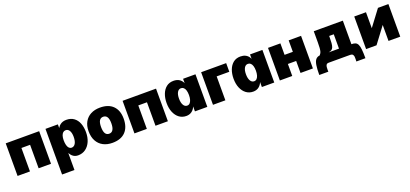

<svg xmlns="http://www.w3.org/2000/svg" viewBox="31 -1544 5904 2768"><g transform="rotate(-20 2983.0 -160.0)"><path d="M53 -500H566V0H376V-360H243V0H53Z M663 -500H853V200H663ZM976 20Q925 20 889.5 -12.5Q854 -45 835 -107Q816 -169 816 -255Q816 -342 835 -401Q854 -460 892.5 -490Q931 -520 988 -520Q1057 -520 1103.5 -486Q1150 -452 1173 -392.5Q1196 -333 1196 -255Q1196 -177 1169.5 -115Q1143 -53 1093.5 -16.5Q1044 20 976 20ZM925 -116Q963 -116 984.5 -152.5Q1006 -189 1006 -254Q1006 -314 985.5 -348.5Q965 -383 929 -383Q905 -383 888 -367.5Q871 -352 862 -323.5Q853 -295 853 -255Q853 -212 861.5 -180.5Q870 -149 886.5 -132.5Q903 -116 925 -116Z M1504 20Q1423 20 1362.5 -12Q1302 -44 1268.5 -105.5Q1235 -167 1235 -255Q1235 -338 1268.5 -397.5Q1302 -457 1362.5 -488.5Q1423 -520 1504 -520Q1634 -520 1703.5 -450Q1773 -380 1773 -255Q1773 -123 1704 -51.5Q1635 20 1504 20ZM1504 -120Q1543 -120 1563 -153Q1583 -186 1583 -252Q1583 -317 1563 -348.5Q1543 -380 1504 -380Q1464 -380 1444.5 -348Q1425 -316 1425 -251Q1425 -185 1444.5 -152.5Q1464 -120 1504 -120Z M1846 -500H2359V0H2169V-360H2036V0H1846Z M2636 20Q2575 20 2529 -14Q2483 -48 2457 -109.5Q2431 -171 2431 -252Q2431 -327 2454 -387.5Q2477 -448 2521.5 -484Q2566 -520 2632 -520Q2720 -520 2763 -454.5Q2806 -389 2806 -258Q2806 -126 2763 -53Q2720 20 2636 20ZM2699 -116Q2723 -116 2739.5 -132.5Q2756 -149 2765 -179.5Q2774 -210 2774 -251Q2774 -293 2765 -322.5Q2756 -352 2739 -367.5Q2722 -383 2698 -383Q2662 -383 2641.5 -348Q2621 -313 2621 -251Q2621 -188 2642 -152Q2663 -116 2699 -116ZM2774 0V-500H2964V0Z M3051 -500H3435V-367H3241V0H3051Z M3663 20Q3602 20 3556 -14Q3510 -48 3484 -109.5Q3458 -171 3458 -252Q3458 -327 3481 -387.5Q3504 -448 3548.5 -484Q3593 -520 3659 -520Q3747 -520 3790 -454.5Q3833 -389 3833 -258Q3833 -126 3790 -53Q3747 20 3663 20ZM3726 -116Q3750 -116 3766.5 -132.5Q3783 -149 3792 -179.5Q3801 -210 3801 -251Q3801 -293 3792 -322.5Q3783 -352 3766 -367.5Q3749 -383 3725 -383Q3689 -383 3668.5 -348Q3648 -313 3648 -251Q3648 -188 3669 -152Q3690 -116 3726 -116ZM3801 0V-500H3991V0Z M4077 -500H4267V-324H4394V-500H4584V0H4394V-184H4267V0H4077Z M4638 120Q4638 27 4647 -29Q4656 -85 4678 -111.5Q4700 -138 4740 -143Q4749 -154 4756.5 -165Q4764 -176 4769 -194.5Q4774 -213 4776.5 -245Q4779 -277 4779 -328V-500H5225V-139Q5263 -139 5286.5 -128.5Q5310 -118 5323 -90Q5336 -62 5341 -11.5Q5346 39 5346 120H5207Q5207 106 5208.5 85.5Q5210 65 5207.5 45.5Q5205 26 5193.5 13Q5182 0 5155 0H4823Q4801 0 4791 13.5Q4781 27 4778.5 47.5Q4776 68 4776.5 88Q4777 108 4777 120ZM5035 -140V-360H4965Q4965 -294 4961.5 -253Q4958 -212 4948.5 -189Q4939 -166 4921.5 -155.5Q4904 -145 4876 -140Z M5400 -500H5580V-255L5764 -500H5924V0H5744V-245L5560 0H5400Z"/></g></svg>

Font: Moderustic ExtraBold
Style: Regular
Weight: 800
Designer: Tural Alisoy
Foundry: TAFT Foundry
Version: Version 2.120